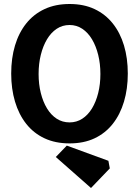

<svg xmlns="http://www.w3.org/2000/svg" viewBox="-20 -713 695 960"><path d="M328 4Q257 4 202.5 -21.5Q148 -47 111 -94Q74 -141 55 -205Q36 -269 36 -345Q36 -422 55 -485.5Q74 -549 111 -595.5Q148 -642 202.5 -667.5Q257 -693 328 -693Q399 -693 453 -667.5Q507 -642 544 -595.5Q581 -549 600 -485.5Q619 -422 619 -345Q619 -269 600 -205Q581 -141 544 -94Q507 -47 453 -21.5Q399 4 328 4ZM435 227 259 72 314 15 522 91 529 129ZM328 -101Q363 -101 391.5 -119.5Q420 -138 440 -171Q460 -204 471 -248Q482 -292 482 -343Q482 -394 471 -438.5Q460 -483 440 -516.5Q420 -550 391.5 -569Q363 -588 328 -588Q292 -588 263.5 -569Q235 -550 215 -516.5Q195 -483 184 -438.5Q173 -394 173 -343Q173 -292 184 -248Q195 -204 215 -171Q235 -138 263.5 -119.5Q292 -101 328 -101Z"/></svg>

Font: Kreon
Style: Bold
Weight: 700
Designer: Julia Petretta
Foundry: Julia Petretta and Eli Heuer
Version: Version 2.002